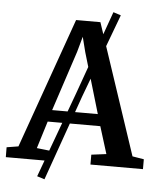

<svg xmlns="http://www.w3.org/2000/svg" viewBox="-70 -857 841 1007"><g transform="rotate(5 351.0 -354.0)"><path d="M162.5 85.5 328 -365 486 -806.5 526 -793.5 361 -351.5 202 98ZM51 -62 294.5 -748.5H422.5L651.5 -62L712 -52V0H435.5V-52L514 -62L469.5 -205H192.5L148 -61.5L231.5 -52V0H-10L-10.5 -52ZM451 -267 357 -585 337 -664 314.5 -583 210.5 -267Z"/></g></svg>

Font: Merriweather 24pt SemiBold
Style: Regular
Weight: 600
Designer: Eben Sorkin
Foundry: Eben Sorkin
Version: Version 2.100